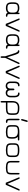

<svg xmlns="http://www.w3.org/2000/svg" viewBox="2720 -3490 949 6428"><g transform="rotate(90 3194.0 -276.5)"><path d="M501 0Q425.8 0 409.2 -58.6Q355.5 0 254.4 0Q153.3 0 106 -43Q58.6 -85.9 58.6 -191.4V-258.8Q58.6 -364.3 106 -407.2Q153.3 -450.2 250.5 -450.2Q347.7 -450.2 402.3 -398.4V-422.9Q402.3 -457 428.2 -457Q454.1 -457 454.1 -423.8V-107.4Q454.1 -76.2 465.3 -63.5Q476.6 -50.8 509.3 -50.8Q542 -50.8 542 -25.4Q542 0 507.8 0ZM253.9 -399.4Q170.9 -399.4 140.1 -370.6Q109.4 -341.8 109.4 -258.8V-191.4Q109.4 -108.4 140.1 -79.6Q170.9 -50.8 253.9 -50.8Q402.3 -50.8 402.3 -191.4V-258.8Q402.3 -399.4 253.9 -399.4Z M817.4 -49.8 991.2 -441.4Q999 -461.9 1020.5 -461.9Q1042 -461.9 1042 -442.4Q1042 -434.6 1038.1 -425.8L848.6 4.9H780.3L602.5 -425.8Q598.6 -434.6 598.6 -441.4Q598.6 -461.9 622.1 -461.9Q639.6 -461.9 649.4 -440.4Z M1569.3 0Q1494.1 0 1477.5 -58.6Q1423.8 0 1322.8 0Q1221.7 0 1174.3 -43Q1127 -85.9 1127 -191.4V-258.8Q1127 -364.3 1174.3 -407.2Q1221.7 -450.2 1318.8 -450.2Q1416 -450.2 1470.7 -398.4V-422.9Q1470.7 -457 1496.6 -457Q1522.5 -457 1522.5 -423.8V-107.4Q1522.5 -76.2 1533.7 -63.5Q1544.9 -50.8 1577.6 -50.8Q1610.4 -50.8 1610.4 -25.4Q1610.4 0 1576.2 0ZM1322.3 -399.4Q1239.3 -399.4 1208.5 -370.6Q1177.7 -341.8 1177.7 -258.8V-191.4Q1177.7 -108.4 1208.5 -79.6Q1239.3 -50.8 1322.3 -50.8Q1470.7 -50.8 1470.7 -191.4V-258.8Q1470.7 -399.4 1322.3 -399.4Z M1694.3 -450.2Q1752.9 -449.2 1778.3 -400.4Q1813.5 -334 1896.5 -44.9L2075.2 -436.5Q2085 -457 2098.6 -457Q2126 -457 2126 -434.6Q2126 -429.7 2123 -422.9L1918 25.4V143.6Q1918 177.7 1891.6 177.7Q1865.2 177.7 1865.2 143.6V26.4Q1786.1 -234.4 1754.4 -316.9Q1722.7 -399.4 1692.4 -399.4Q1662.1 -399.4 1662.1 -424.8Q1662.1 -450.2 1694.3 -450.2Z M2398.4 -49.8 2572.3 -441.4Q2580.1 -461.9 2601.6 -461.9Q2623 -461.9 2623 -442.4Q2623 -434.6 2619.1 -425.8L2429.7 4.9H2361.3L2183.6 -425.8Q2179.7 -434.6 2179.7 -441.4Q2179.7 -461.9 2203.1 -461.9Q2220.7 -461.9 2230.5 -440.4Z M2974.6 -52.7Q2936.5 6.8 2863.3 6.8Q2790 6.8 2750 -38.6Q2710 -84 2710 -143.6V-304.7Q2710 -367.2 2740.7 -412.1Q2771.5 -457 2835.9 -457Q2871.1 -457 2871.1 -431.6Q2871.1 -406.2 2841.8 -406.2Q2812.5 -406.2 2795.9 -392.6Q2779.3 -378.9 2772.5 -358.4Q2760.7 -323.2 2760.7 -296.9V-151.4Q2760.7 -101.6 2785.2 -72.8Q2809.6 -43.9 2843.8 -43.9Q2945.3 -43.9 2945.3 -150.4V-249Q2945.3 -283.2 2974.1 -283.2Q3002.9 -283.2 3002.9 -249V-150.4Q3002.9 -43.9 3104.5 -43.9Q3138.7 -43.9 3163.1 -72.8Q3187.5 -101.6 3187.5 -151.4V-296.9Q3187.5 -363.3 3152.3 -392.6Q3135.7 -406.2 3106.4 -406.2Q3077.1 -406.2 3077.1 -431.6Q3077.1 -457 3112.3 -457Q3176.8 -457 3207.5 -412.1Q3238.3 -367.2 3238.3 -304.7V-143.6Q3238.3 -84 3198.2 -38.6Q3158.2 6.8 3085.4 6.8Q3012.7 6.8 2974.6 -52.7Z M3774.4 -277.3Q3774.4 -359.4 3735.4 -380.9Q3701.2 -399.4 3617.2 -399.4Q3613.3 -399.4 3608.4 -399.4H3580.1Q3413.1 -399.4 3413.1 -226.6V-50.8H3609.4Q3705.1 -50.8 3739.7 -72.3Q3774.4 -93.8 3774.4 -172.9ZM3580.1 -450.2H3608.4Q3720.7 -450.2 3772.9 -415.5Q3825.2 -380.9 3825.2 -278.3V-171.9Q3825.2 -69.3 3772.9 -34.7Q3720.7 0 3609.4 0H3413.1V143.6Q3413.1 177.7 3387.7 177.7Q3362.3 177.7 3362.3 143.6V-210Q3362.3 -450.2 3580.1 -450.2Z M3993.2 -506.8Q3965.8 -506.8 3965.8 -542Q3965.8 -547.9 3967.8 -553.7L4010.7 -707Q4018.6 -731.4 4040.5 -731.4Q4062.5 -731.4 4062.5 -705.1Q4062.5 -698.2 4061.5 -694.3L4017.6 -541Q4010.7 -506.8 3993.2 -506.8ZM4060.5 0H4053.7Q3997.1 0 3976.6 -27.3Q3956.1 -54.7 3956.1 -123V-423.8Q3956.1 -457 3981.4 -457Q4006.8 -457 4006.8 -423.8V-107.4Q4006.8 -76.2 4018.6 -63.5Q4028.3 -50.8 4061.5 -50.8Q4094.7 -50.8 4094.7 -25.4Q4094.7 0 4060.5 0Z M4648.4 -450.2Q4682.6 -450.2 4682.6 -424.8Q4682.6 -399.4 4648.4 -399.4H4560.5Q4622.1 -343.8 4622.1 -246.1V-171.9Q4622.1 -68.4 4573.2 -34.2Q4524.4 0 4415 0H4386.7Q4274.4 0 4221.7 -34.7Q4168.9 -69.3 4168.9 -171.9V-278.3Q4168.9 -380.9 4221.7 -415.5Q4274.4 -450.2 4386.7 -450.2ZM4386.7 -399.4Q4295.9 -399.4 4266.1 -383.8Q4236.3 -368.2 4228 -343.8Q4219.7 -319.3 4219.7 -277.3V-172.9Q4219.7 -91.8 4259.8 -70.3Q4295.9 -50.8 4386.7 -50.8H4415Q4507.8 -50.8 4539.6 -71.8Q4571.3 -92.8 4571.3 -172.9V-246.1Q4571.3 -320.3 4525.4 -359.9Q4479.5 -399.4 4393.6 -399.4Z M5022.5 0H4994.1Q4881.8 0 4829.1 -34.7Q4776.4 -69.3 4776.4 -171.9V-278.3Q4776.4 -380.9 4829.1 -415.5Q4881.8 -450.2 4994.1 -450.2H5022.5Q5134.8 -450.2 5187 -415.5Q5239.3 -380.9 5239.3 -278.3V-171.9Q5239.3 -69.3 5187 -34.7Q5134.8 0 5022.5 0ZM4994.1 -50.8H5022.5Q5113.3 -50.8 5142.6 -66.4Q5171.9 -82 5180.2 -106.4Q5188.5 -130.9 5188.5 -172.9V-277.3Q5188.5 -359.4 5149.4 -380.9Q5115.2 -399.4 5031.2 -399.4Q5027.3 -399.4 5022.5 -399.4H4994.1Q4903.3 -399.4 4873.5 -383.8Q4843.8 -368.2 4835.4 -343.8Q4827.1 -319.3 4827.1 -277.3V-172.9Q4827.1 -91.8 4867.2 -70.3Q4903.3 -50.8 4994.1 -50.8Z M5613.3 0H5585.9Q5473.6 0 5420.9 -34.7Q5368.2 -69.3 5368.2 -171.9V-423.8Q5368.2 -457 5393.6 -457Q5418.9 -457 5418.9 -423.8V-172.9Q5418.9 -93.8 5454.1 -72.3Q5489.3 -50.8 5585.9 -50.8H5613.3Q5708 -50.8 5739.3 -72.3Q5770.5 -93.8 5770.5 -172.9V-423.8Q5770.5 -457 5795.9 -457Q5821.3 -457 5821.3 -423.8V-171.9Q5821.3 -68.4 5772.9 -34.2Q5724.6 0 5613.3 0Z M6136.7 -49.8 6310.5 -441.4Q6318.4 -461.9 6339.8 -461.9Q6361.3 -461.9 6361.3 -442.4Q6361.3 -434.6 6357.4 -425.8L6168 4.9H6099.6L5921.9 -425.8Q5918 -434.6 5918 -441.4Q5918 -461.9 5941.4 -461.9Q5959 -461.9 5968.8 -440.4Z"/></g></svg>

Font: Jura
Style: Book
Weight: 400
Version: Version 2.5